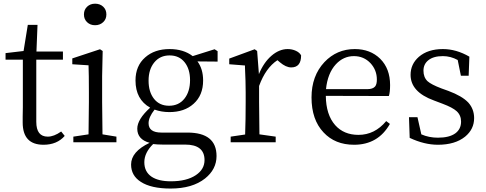

<svg xmlns="http://www.w3.org/2000/svg" viewBox="-20 -787 2688 1062"><path d="M220.7 13.7Q105.5 13.7 105.5 -109.4Q105.5 -120.1 105.5 -142.6Q106.4 -172.9 106.4 -194.3V-457H10.7V-493.2L110.4 -504.9L133.8 -649.4H187.5L181.6 -502H328.1V-457H180.7V-113.3Q180.7 -31.2 244.1 -31.2Q278.3 -31.2 318.4 -59.6L337.9 -35.2Q294.9 13.7 220.7 13.7Z M385.7 0V-31.2L469.7 -43.9Q471.7 -151.4 471.7 -222.7V-277.3Q471.7 -377 469.7 -425.8L379.9 -431.6V-463.9L533.2 -514.6L547.9 -504.9L544.9 -366.2V-222.7Q544.9 -151.4 546.9 -43.9L624 -31.2V0ZM505.9 -766.6Q533.2 -766.6 550.8 -750Q568.4 -733.4 568.4 -707Q568.4 -680.7 550.3 -664.1Q532.2 -647.5 505.9 -647.5Q479.5 -647.5 461.9 -664.1Q444.3 -680.7 444.3 -707Q444.3 -733.4 461.9 -750Q479.5 -766.6 505.9 -766.6Z M923.8 255.9Q815.4 255.9 758.8 218.8Q705.1 184.6 705.1 123Q705.1 51.8 807.6 2.9Q739.3 -15.6 739.3 -75.2Q739.3 -127 810.5 -191.4Q729.5 -237.3 729.5 -341.8Q729.5 -422.9 783.2 -469.7Q835 -515.6 918 -515.6Q995.1 -515.6 1045.9 -476.6L1167 -514.6L1183.6 -503.9V-446.3L1072.3 -447.3Q1103.5 -405.3 1103.5 -341.8Q1103.5 -259.8 1050.8 -212.9Q1000 -167 917 -167Q873 -167 835 -180.7Q801.8 -138.7 801.8 -105.5Q801.8 -53.7 873 -53.7H1016.6Q1177.7 -53.7 1177.7 76.2Q1177.7 149.4 1114.3 200.2Q1043.9 255.9 923.8 255.9ZM924.8 215.8Q1012.7 215.8 1063.5 181.6Q1111.3 149.4 1111.3 98.6Q1111.3 12.7 1003.9 12.7H878.9Q850.6 12.7 827.1 9.8Q778.3 57.6 778.3 110.4Q778.3 163.1 818.4 190.4Q856.4 215.8 924.8 215.8ZM915 -202.1Q968.8 -202.1 1000 -241.2Q1031.2 -280.3 1031.2 -343.8Q1031.2 -405.3 1001 -442.9Q970.7 -480.5 918 -480.5Q865.2 -480.5 833.5 -441.9Q801.8 -403.3 801.8 -340.8Q801.8 -278.3 832 -240.2Q862.3 -202.1 915 -202.1Z M1255.9 0V-31.2L1335.9 -43Q1338.9 -125 1338.9 -222.7V-276.4Q1338.9 -334 1335 -414.1Q1335 -420.9 1335 -424.8L1248 -431.6V-462.9L1388.7 -514.6L1402.3 -504.9L1412.1 -377Q1438.5 -441.4 1481.4 -478.5Q1524.4 -515.6 1571.3 -515.6Q1595.7 -515.6 1616.7 -505.9Q1637.7 -496.1 1645.5 -480.5Q1645.5 -414.1 1590.8 -414.1Q1561.5 -414.1 1528.3 -442.4L1514.6 -454.1Q1449.2 -411.1 1413.1 -311.5V-222.7Q1413.1 -153.3 1415 -43.9L1504.9 -31.2V0Z M1938.5 13.7Q1833 13.7 1769.5 -54.7Q1703.1 -125 1703.1 -248Q1703.1 -367.2 1774.4 -443.4Q1842.8 -515.6 1942.4 -515.6Q2028.3 -515.6 2083 -461.9Q2137.7 -407.2 2137.7 -316.4Q2137.7 -276.4 2130.9 -255.9L1782.2 -256.8Q1783.2 -152.3 1834 -94.7Q1881.8 -41 1962.9 -41Q2052.7 -41 2116.2 -117.2L2136.7 -101.6Q2071.3 13.7 1938.5 13.7ZM1783.2 -293.9H2011.7Q2042 -293.9 2054.7 -308.6Q2064.5 -320.3 2064.5 -346.7Q2064.5 -399.4 2029.3 -437.5Q1992.2 -476.6 1937.5 -476.6Q1879.9 -476.6 1837.9 -431.6Q1792 -381.8 1783.2 -293.9Z M2402.3 13.7Q2327.1 13.7 2246.1 -24.4L2242.2 -138.7H2289.1L2310.5 -43.9Q2352.5 -25.4 2402.3 -25.4Q2465.8 -25.4 2499 -49.8Q2530.3 -73.2 2530.3 -114.3Q2530.3 -149.4 2505.9 -171.9Q2483.4 -192.4 2428.7 -212.9L2379.9 -231.4Q2251 -278.3 2251 -373Q2251 -432.6 2296.9 -472.7Q2346.7 -515.6 2429.7 -515.6Q2503.9 -515.6 2576.2 -473.6L2572.3 -368.2H2529.3L2511.7 -455.1Q2472.7 -476.6 2429.7 -476.6Q2377.9 -476.6 2349.6 -454.1Q2322.3 -432.6 2322.3 -396Q2322.3 -359.4 2344.7 -337.9Q2365.2 -319.3 2421.9 -297.9L2460 -284.2Q2536.1 -255.9 2570.3 -219.7Q2602.5 -183.6 2602.5 -133.8Q2602.5 -72.3 2552.7 -31.2Q2497.1 13.7 2402.3 13.7Z"/></svg>

Font: Bpmf Zihi Box R
Style: R
Weight: 400
Foundry: But Ko
Version: Version 1.320